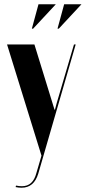

<svg xmlns="http://www.w3.org/2000/svg" viewBox="-20 -704 401 898"><path d="M141 -496 235 -191H237L245 -221L326 -496H334L159 108Q139 174 81 174Q68 174 53 171L55 164Q70 167 82 167Q109 167 125.5 151.5Q142 136 150 106L174 24L13 -496ZM249 -570 280 -684H361L255 -570ZM129 -570 160 -684H241L135 -570Z"/></svg>

Font: Moniqa Black Display
Style: Regular
Weight: 900
Designer: Rajesh Rajput
Foundry: Rajesh Rajput
Version: Version 1.000